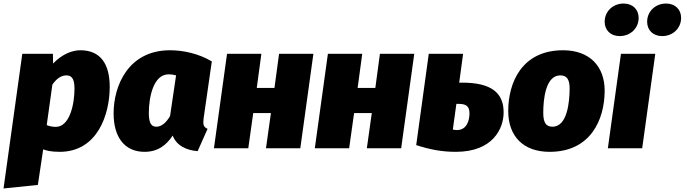

<svg xmlns="http://www.w3.org/2000/svg" viewBox="-48 -838 3869 1085"><path d="M-28 227 166 207 196 6C211 12 239 20 289 20C503 20 572 -191 572 -347C572 -478 519 -554 406 -554C362 -554 305 -534 252 -479L251 -534H78ZM267 -121C246 -121 229 -126 216 -131L248 -360C273 -396 300 -412 327 -412C352 -412 373 -400 373 -338C373 -249 346 -121 267 -121Z M913 -554C677 -554 594 -354 594 -197C594 -64 655 20 769 20C845 20 893 -19 928 -72C949 -15 1007 12 1069 16L1125 -110C1099 -121 1099 -138 1103 -172L1149 -491C1075 -535 988 -554 913 -554ZM905 -418C921 -418 932 -416 947 -412L913 -182C889 -141 862 -122 836 -122C814 -122 793 -132 793 -198C793 -292 820 -418 905 -418Z M1455 0H1649L1723 -534H1529L1503 -341H1403L1429 -534H1235L1161 0H1355L1383 -199H1483Z M2025 0H2219L2293 -534H2099L2073 -341H1973L1999 -534H1805L1731 0H1925L1953 -199H2053Z M2563 -371H2547L2569 -534H2375L2304 -18C2381 7 2448 20 2528 20C2737 20 2798 -111 2798 -203C2798 -317 2724 -371 2563 -371ZM2534 -103C2526 -103 2520 -104 2511 -106L2531 -251H2545C2592 -251 2605 -232 2605 -197C2605 -161 2592 -103 2534 -103Z M3058 20C3292 20 3368 -165 3369 -323C3370 -465 3282 -554 3134 -554C2900 -554 2824 -370 2824 -211C2824 -66 2911 20 3058 20ZM3074 -122C3038 -122 3022 -144 3022 -201C3022 -270 3033 -412 3118 -412C3155 -412 3172 -390 3171 -333C3170 -264 3159 -122 3074 -122Z M3454 -634C3514 -634 3561 -678 3561 -737C3561 -784 3528 -818 3476 -818C3416 -818 3369 -774 3369 -715C3369 -668 3402 -634 3454 -634ZM3694 -634C3754 -634 3801 -678 3801 -737C3801 -784 3768 -818 3716 -818C3656 -818 3609 -774 3609 -715C3609 -668 3642 -634 3694 -634ZM3655 -534H3461L3387 0H3581Z"/></svg>

Font: Fira Sans Heavy
Style: Italic
Weight: 900
Italic angle: -8°
Designer: bBox Type GmbH & Carrois Corporate GbR & Edenspiekermann AG
Foundry: bBox Type GmbH & Carrois Corporate GbR & Edenspiekermann AG
Version: Version 4.301;PS 004.301;hotconv 1.0.88;makeotf.lib2.5.64775